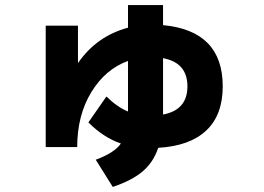

<svg xmlns="http://www.w3.org/2000/svg" viewBox="-20 -659 1040 756"><path d="M484 -639H622V-560Q857 -538 857 -319Q857 -206 792 -145Q727 -84 603 -77Q584 -20 541.5 16Q499 52 424 77L357 -30Q432 -58 456 -94Q388 -117 328 -177L399 -279Q442 -237 484 -220V-225V-419Q395 -387 339.5 -296Q284 -205 284 -80H160V-558H287V-412H288Q361 -517 484 -550ZM622 -430V-225V-208Q718 -226 718 -319Q718 -412 622 -430Z"/></svg>

Font: Mplus 1p ExtraBold
Style: Regular
Weight: 800
Version: Version 1.061